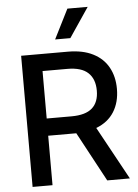

<svg xmlns="http://www.w3.org/2000/svg" viewBox="-61 -985 739 1031"><g transform="rotate(-5 308.0 -469.0)"><path d="M72.3 -707H324.2Q404.3 -707 459.2 -679.2Q514.2 -651.4 541.7 -601.3Q569.3 -551.3 569.3 -485.4Q569.3 -413.1 536.6 -361.3Q503.9 -309.6 440.4 -285.6L596.7 0H474.6L331.1 -266.6H324.2H179.7V0H72.3ZM313.5 -359.4Q389.6 -359.4 425.3 -391.4Q460.9 -423.3 460.9 -485.4Q460.9 -547.9 425 -581.5Q389.2 -615.2 313.5 -615.2H179.7V-359.4ZM341.8 -937.5H451.2L343.8 -778.3H261.7Z"/></g></svg>

Font: Pretendard JP Medium
Style: Regular
Weight: 500
Designer: Base glyphs from Inter by Rasmus Andersson; Hangeul glyphs from Noto Sans CJK(Source Han Sans) by Jang Soo-young and Kan
Foundry: Kil Hyung-jin
Version: Version 1.309